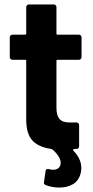

<svg xmlns="http://www.w3.org/2000/svg" viewBox="-20 -670 420 864"><path d="M335 -401H239Q234 -401 234 -396V-184Q234 -151 247.5 -135Q261 -119 291 -119H324Q329 -119 332.5 -115.5Q336 -112 336 -107V-12Q336 -2 327 0H321Q318 1 313 1Q307 1 310 8Q346 44 346 87Q346 98 343 110Q334 144 308 159Q282 174 248 174Q215 174 186 163Q176 160 178 149L185 100Q186 88 200 91Q211 94 219 94Q234 94 243.5 86Q253 78 253 62Q253 49 243 33Q233 17 215 2Q211 0 209 0Q154 -8 126.5 -37Q99 -66 98 -128V-396Q98 -401 93 -401H36Q31 -401 27.5 -404.5Q24 -408 24 -413V-502Q24 -507 27.5 -510.5Q31 -514 36 -514H93Q98 -514 98 -519V-638Q98 -643 101.5 -646.5Q105 -650 110 -650H222Q227 -650 230.5 -646.5Q234 -643 234 -638V-519Q234 -514 239 -514H335Q340 -514 343.5 -510.5Q347 -507 347 -502V-413Q347 -408 343.5 -404.5Q340 -401 335 -401Z"/></svg>

Font: Amber EN
Style: Bold
Weight: 700
Designer: Jeremy Tribby
Foundry: Tribby Type
Version: Version 1.408 November 24, 2021